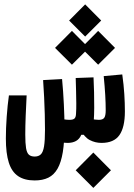

<svg xmlns="http://www.w3.org/2000/svg" viewBox="-20 -662 626 894"><path d="M141.6 178.2Q94.2 178.2 64.5 158.2Q34.7 138.2 21 95Q7.3 51.8 7.3 -17.1Q7.3 -64 11.2 -118.2Q15.1 -172.4 21.5 -217.8H104Q101.6 -171.4 99.6 -122.6Q97.7 -73.7 97.7 -35.2Q97.7 5.4 101.3 27.6Q105 49.8 114.5 58.3Q124 66.9 141.6 66.9Q159.7 66.9 170.2 56.6Q180.7 46.4 185.1 19.5Q189.5 -7.3 189.5 -57.1Q189.5 -90.8 188.5 -129.6Q187.5 -168.5 185.5 -209.2Q183.6 -250 180.7 -289.1L269 -293.9Q274.4 -237.8 277.3 -176.5Q280.3 -115.2 280.3 -72.8Q280.3 -2 272.5 46.1Q264.6 94.2 248 123.3Q231.4 152.3 205.1 165.3Q178.7 178.2 141.6 178.2ZM294.9 3.4Q274.9 3.4 260.3 -0.5Q245.6 -4.4 229.5 -13.2L243.7 -113.8Q263.7 -108.4 277.8 -106.2Q292 -104 303.2 -104Q320.8 -104 327.1 -110.4Q333.5 -116.7 334 -133.3Q335.4 -153.3 335.2 -180.4Q335 -207.5 334.2 -238Q333.5 -268.6 332.5 -298.8L415.5 -301.8Q417 -269 418 -231.9Q418.9 -194.8 418.7 -160.2Q418.5 -125.5 416.5 -99.6Q414.6 -75.2 408.4 -61Q402.3 -46.9 393.6 -34.2H358.4Q350.1 -14.6 334 -5.6Q317.9 3.4 294.9 3.4ZM452.6 3.4Q423.3 3.4 397.7 -10Q372.1 -23.4 356 -58.1L372.6 -121.1Q390.1 -114.3 405.3 -109.1Q420.4 -104 440.4 -104Q458.5 -104 465.3 -113.5Q472.2 -123 472.2 -148.4Q472.2 -180.7 470 -219.5Q467.8 -258.3 462.9 -307.6L549.3 -315.4Q556.2 -266.1 558.8 -224.1Q561.5 -182.1 561.5 -143.1Q561.5 -69.3 536.1 -33Q510.7 3.4 452.6 3.4ZM376.5 -491.7 301.8 -566.4 376.5 -641.6 451.2 -566.4ZM437 -360.8 358.4 -439 437 -518.1 515.6 -439ZM314.9 -360.8 236.3 -439 314.9 -518.1 393.6 -439ZM414.6 212.9 332.5 130.9 414.6 48.3 496.6 130.9Z"/></svg>

Font: Cascadia Mono Medium
Style: Regular
Weight: 500
Monospace: yes
Designer: Aaron Bell
Foundry: Saja Typeworks
Version: Version 2407.024